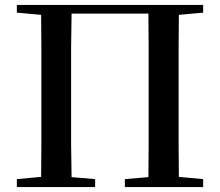

<svg xmlns="http://www.w3.org/2000/svg" viewBox="-20 -755 888 775"><path d="M48 0V-32L146 -41Q147 -105 147 -170Q147 -256 147 -342V-393Q147 -479 147 -565Q147 -630 146 -695L48 -704V-735H800V-704L702 -695Q701 -631 701 -565Q701 -479 701 -393V-342Q701 -257 701 -171Q701 -106 702 -41L800 -32V0H484V-32L579 -40Q580 -105 580 -170V-565Q580 -633 579 -700H269Q268 -633 267 -565Q267 -479 267 -393V-343Q267 -256 267 -171Q268 -106 269 -40L364 -32V0Z"/></svg>

Font: Early Summer Mincho SemiBold
Style: Regular
Weight: 600
Designer: GuiWonder
Version: Version 1.002